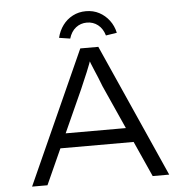

<svg xmlns="http://www.w3.org/2000/svg" viewBox="-59 -949 978 1007"><g transform="rotate(-5 430.0 -446.0)"><path d="M69 0 384 -700H479L791 0H704L483 -492Q473 -518 464.5 -539Q456 -560 448 -578Q440 -596 432.5 -615.5Q425 -635 417 -659L440 -660Q430 -632 422 -611.5Q414 -591 406.5 -572.5Q399 -554 390 -534Q381 -514 370 -487L150 0ZM200 -187 231 -263H624L645 -187ZM336 -756 278 -765Q287 -802 308 -830.5Q329 -859 360.5 -875.5Q392 -892 430 -892Q469 -892 500 -875.5Q531 -859 552.5 -830.5Q574 -802 582 -765L524 -756Q513 -793 488 -812.5Q463 -832 430 -832Q397 -832 372 -812.5Q347 -793 336 -756Z"/></g></svg>

Font: Lexend Mega Light
Style: Regular
Weight: 300
Version: Version 1.007